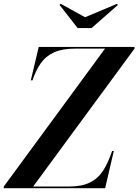

<svg xmlns="http://www.w3.org/2000/svg" viewBox="-71 -999 734 1019"><path d="M380.5 -907.5 549.5 -978.5 555 -973 415 -850H341L245 -973L251 -979ZM486.5 -741H328Q259.5 -741 216 -721.2Q172.5 -701.5 145.8 -663.8Q119 -626 101.5 -572.5H92.5L134.5 -750H643V-741L105 -9H294Q362.5 -9 405.5 -30Q448.5 -51 475.8 -92.8Q503 -134.5 524 -197.5H533L487 0H-51V-9Z"/></svg>

Font: Bodoni* 24pt Medium
Style: Italic
Weight: 500
Italic angle: -13°
Version: Version 2.3